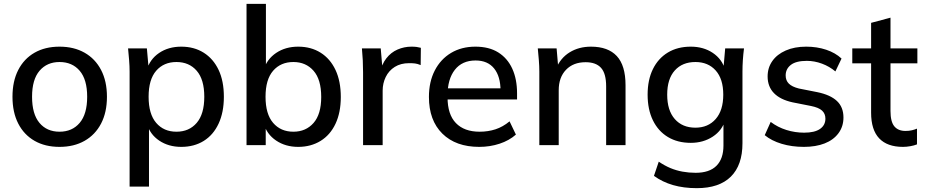

<svg xmlns="http://www.w3.org/2000/svg" viewBox="-20 -756 4816 1000"><path d="M290 9Q215 9 160 -22.5Q105 -54 75 -112.5Q45 -171 45 -252Q45 -333 75 -391.5Q105 -450 160 -481.5Q215 -513 290 -513Q365 -513 420.5 -481.5Q476 -450 506.5 -391.5Q537 -333 537 -252Q537 -171 506.5 -112.5Q476 -54 420.5 -22.5Q365 9 290 9ZM290 -70Q356 -70 395 -116Q434 -162 434 -252Q434 -342 395 -387.5Q356 -433 290 -433Q225 -433 186 -387.5Q147 -342 147 -252Q147 -162 185.5 -116Q224 -70 290 -70Z M655 216V-383Q655 -412 652.5 -442.5Q650 -473 647 -504H745L755 -390H744Q760 -447 808.5 -480Q857 -513 924 -513Q991 -513 1041 -481.5Q1091 -450 1118.5 -392Q1146 -334 1146 -252Q1146 -171 1118.5 -112Q1091 -53 1041 -22Q991 9 924 9Q858 9 809.5 -23.5Q761 -56 745 -112H756V216ZM899 -70Q965 -70 1004.5 -116Q1044 -162 1044 -252Q1044 -342 1004.5 -387.5Q965 -433 899 -433Q833 -433 793.5 -387.5Q754 -342 754 -252Q754 -162 793.5 -116Q833 -70 899 -70Z M1533 9Q1467 9 1418 -24Q1369 -57 1353 -114H1364V0H1264V-736H1365V-392H1353Q1370 -448 1418.5 -480.5Q1467 -513 1533 -513Q1600 -513 1650 -481.5Q1700 -450 1727.5 -391.5Q1755 -333 1755 -251Q1755 -170 1727.5 -111.5Q1700 -53 1649.5 -22Q1599 9 1533 9ZM1508 -70Q1573 -70 1613 -115.5Q1653 -161 1653 -251Q1653 -342 1613 -387.5Q1573 -433 1508 -433Q1442 -433 1402.5 -387.5Q1363 -342 1363 -252Q1363 -162 1402.5 -116Q1442 -70 1508 -70Z M1871 0V-379Q1871 -410 1869.5 -441.5Q1868 -473 1865 -504H1963L1974 -374H1958Q1968 -421 1992 -452Q2016 -483 2050.5 -498Q2085 -513 2123 -513Q2139 -513 2150 -511.5Q2161 -510 2172 -507L2171 -417Q2154 -424 2141.5 -425.5Q2129 -427 2111 -427Q2067 -427 2036 -407.5Q2005 -388 1989 -355Q1973 -322 1973 -284V0Z M2476 9Q2354 9 2284 -60Q2214 -129 2214 -251Q2214 -330 2244.5 -389Q2275 -448 2329.5 -480.5Q2384 -513 2456 -513Q2527 -513 2575 -483Q2623 -453 2648 -398.5Q2673 -344 2673 -270V-238H2293V-296H2604L2587 -283Q2587 -358 2553.5 -399.5Q2520 -441 2457 -441Q2387 -441 2349 -392.5Q2311 -344 2311 -259V-249Q2311 -160 2354.5 -115Q2398 -70 2478 -70Q2522 -70 2560.5 -82.5Q2599 -95 2634 -124L2667 -55Q2632 -24 2582 -7.5Q2532 9 2476 9Z M2789 0V-383Q2789 -412 2786.5 -442.5Q2784 -473 2781 -504H2879L2888 -398H2876Q2899 -454 2947 -483.5Q2995 -513 3058 -513Q3147 -513 3192.5 -464Q3238 -415 3238 -312V0H3137V-306Q3137 -373 3110.5 -402.5Q3084 -432 3030 -432Q2966 -432 2928 -392.5Q2890 -353 2890 -286V0Z M3609 224Q3541 224 3485.5 208Q3430 192 3386 160L3411 86Q3442 107 3472 119.5Q3502 132 3535 138Q3568 144 3603 144Q3675 144 3711.5 107.5Q3748 71 3748 2V-133H3758Q3742 -77 3692.5 -44.5Q3643 -12 3578 -12Q3509 -12 3458.5 -42.5Q3408 -73 3380.5 -129.5Q3353 -186 3353 -263Q3353 -340 3380.5 -396Q3408 -452 3458.5 -482.5Q3509 -513 3578 -513Q3644 -513 3692.5 -480.5Q3741 -448 3757 -392L3748 -400L3757 -504H3855Q3851 -473 3849 -442.5Q3847 -412 3847 -383V-10Q3847 104 3786.5 164Q3726 224 3609 224ZM3602 -91Q3668 -91 3707.5 -136Q3747 -181 3747 -263Q3747 -345 3707.5 -389Q3668 -433 3602 -433Q3534 -433 3494.5 -389Q3455 -345 3455 -263Q3455 -181 3494.5 -136Q3534 -91 3602 -91Z M4167 9Q4104 9 4051 -7Q3998 -23 3963 -52L3994 -121Q4031 -93 4076 -79Q4121 -65 4168 -65Q4223 -65 4251 -84.5Q4279 -104 4279 -138Q4279 -164 4261.5 -180Q4244 -196 4204 -204L4108 -223Q4044 -237 4011 -271Q3978 -305 3978 -358Q3978 -403 4002.5 -438Q4027 -473 4072.5 -493Q4118 -513 4179 -513Q4235 -513 4283 -497Q4331 -481 4363 -451L4331 -384Q4300 -410 4261 -424.5Q4222 -439 4182 -439Q4126 -439 4099 -418Q4072 -397 4072 -363Q4072 -337 4088.5 -320.5Q4105 -304 4141 -295L4237 -276Q4305 -262 4339 -230Q4373 -198 4373 -144Q4373 -97 4347 -62Q4321 -27 4275 -9Q4229 9 4167 9Z M4683 9Q4601 9 4559 -35.5Q4517 -80 4517 -169V-426H4419V-504H4517V-637L4618 -664V-504H4758V-426H4618V-178Q4618 -122 4638 -98Q4658 -74 4696 -74Q4715 -74 4729.5 -77.5Q4744 -81 4756 -86V-4Q4741 2 4721 5.5Q4701 9 4683 9Z"/></svg>

Font: Mulish ExtraLight SemiBold
Style: Regular
Weight: 600
Version: Version 3.603